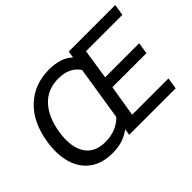

<svg xmlns="http://www.w3.org/2000/svg" viewBox="-126 -1019 1332 1332"><g transform="rotate(-45 540.5 -352.5)"><path d="M344 9Q240 9 175 -39Q110 -87 85 -171.5Q60 -256 77 -367Q103 -533 199.5 -623.5Q296 -714 441 -714Q495 -714 540.5 -699.5Q586 -685 617 -655L625 -705H1081L1068 -622H711L677 -400H1011L998 -316H664L626 -84H982L969 0H513L520 -47Q484 -19 440.5 -5Q397 9 344 9ZM184 -357Q164 -229 209.5 -155Q255 -81 362 -81Q417 -81 460.5 -99Q504 -117 537 -150L600 -549Q550 -624 443 -624Q335 -624 269.5 -553.5Q204 -483 184 -357Z"/></g></svg>

Font: Winston Medium
Style: Italic
Weight: 500
Italic angle: -9°
Designer: Original fonts by Vernon Adams / Changes by Cristiano Sobral
Foundry: Original fonts by Vernon Adams / Changes by Cristiano Sobral
Version: Version 2.503;July 17, 2020;FontCreator 13.0.0.2655 64-bit